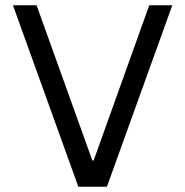

<svg xmlns="http://www.w3.org/2000/svg" viewBox="-20 -708 703 728"><path d="M277 0 29.1 -688H118.7L330.1 -99.6H335.1L545.9 -688H633.3L385.4 0Z"/></svg>

Font: Saira Thin
Style: Regular
Weight: 100
Designer: Hector Gatti with collaboration of the Omnibus-Type team
Foundry: Omnibus-Type
Version: Version 1.101